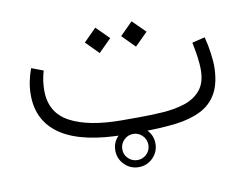

<svg xmlns="http://www.w3.org/2000/svg" viewBox="-67 -536 1002 768"><g transform="rotate(-10 434.0 -152.0)"><path d="M356.9 56.2Q356.9 22.5 380.9 -1.5Q404.8 -25.4 438.5 -25.4Q472.2 -25.4 496.1 -1.5Q520 22.5 520 56.2Q520 89.8 496.1 113.8Q472.2 137.7 438.5 137.7Q404.8 137.7 380.9 113.8Q356.9 89.8 356.9 56.2ZM385.3 56.2Q385.3 78.1 400.9 93.5Q416.5 108.9 438.5 108.9Q460.4 108.9 475.8 93.5Q491.2 78.1 491.2 56.2Q491.2 34.2 475.8 18.6Q460.4 2.9 438.5 2.9Q416.5 2.9 400.9 18.6Q385.3 34.2 385.3 56.2ZM476.1 0H410.2Q236.3 0 149.4 -56.4Q62.5 -112.8 62.5 -221.7Q62.5 -249 67.9 -275.6Q73.2 -302.2 82.5 -327.1L130.4 -309.1Q118.7 -269.5 118.7 -229Q119.1 -138.7 194.6 -98.6Q270 -58.6 405.3 -58.6H472.7Q521.5 -58.6 570.3 -61.8Q619.1 -64.9 659.9 -78.1Q700.7 -91.3 725.3 -121.1Q750 -150.9 750 -204.1Q750 -225.6 746.1 -254.2Q742.2 -282.7 735.4 -315.4L787.6 -328.1Q796.4 -294.9 800.8 -260.7Q805.2 -226.6 805.2 -211.4Q805.2 -142.1 782.2 -100.1Q759.3 -58.1 716.1 -36.4Q672.9 -14.6 612.3 -7.3Q551.8 0 476.1 0ZM459.5 -390.6 510.7 -441.9 562.5 -390.6 510.7 -338.9ZM312 -390.6 363.3 -441.9 415 -390.6 363.3 -338.9Z"/></g></svg>

Font: Vazir Thin FD-WOL-UI
Style: Thin-FD-WOL-UI
Weight: 100
Designer: Saber Rastikerdar
Foundry: Saber Rastikerdar
Version: Version 30.1.0